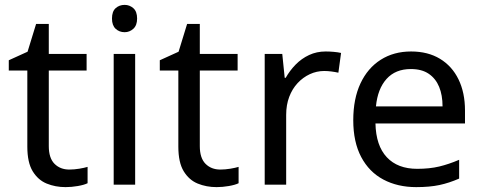

<svg xmlns="http://www.w3.org/2000/svg" viewBox="-20 -757 1977 787"><path d="M264 -62Q284 -62 305 -65.5Q326 -69 339 -73V-6Q325 1 299 5.5Q273 10 249 10Q207 10 171.5 -4.5Q136 -19 114 -55Q92 -91 92 -156V-468H16V-510L93 -545L128 -659H180V-536H335V-468H180V-158Q180 -109 203.5 -85.5Q227 -62 264 -62Z M534 -536V0H446V-536ZM491 -737Q511 -737 526.5 -723.5Q542 -710 542 -681Q542 -653 526.5 -639Q511 -625 491 -625Q469 -625 454 -639Q439 -653 439 -681Q439 -710 454 -723.5Q469 -737 491 -737Z M883 -62Q903 -62 924 -65.5Q945 -69 958 -73V-6Q944 1 918 5.5Q892 10 868 10Q826 10 790.5 -4.5Q755 -19 733 -55Q711 -91 711 -156V-468H635V-510L712 -545L747 -659H799V-536H954V-468H799V-158Q799 -109 822.5 -85.5Q846 -62 883 -62Z M1315 -546Q1330 -546 1347.5 -544.5Q1365 -543 1378 -540L1367 -459Q1354 -462 1338.5 -464Q1323 -466 1309 -466Q1278 -466 1250 -453Q1222 -440 1200 -416.5Q1178 -393 1165.5 -360Q1153 -327 1153 -286V0H1065V-536H1137L1147 -438H1151Q1168 -468 1192 -492.5Q1216 -517 1247 -531.5Q1278 -546 1315 -546Z M1665 -546Q1734 -546 1783.5 -516Q1833 -486 1859.5 -431.5Q1886 -377 1886 -304V-251H1519Q1521 -160 1565.5 -112.5Q1610 -65 1690 -65Q1741 -65 1780.5 -74.5Q1820 -84 1862 -102V-25Q1821 -7 1781 1.5Q1741 10 1686 10Q1610 10 1551.5 -21Q1493 -52 1460.5 -113.5Q1428 -175 1428 -264Q1428 -352 1457.5 -415Q1487 -478 1540.5 -512Q1594 -546 1665 -546ZM1664 -474Q1601 -474 1564.5 -433.5Q1528 -393 1521 -321H1794Q1794 -367 1780 -401Q1766 -435 1737.5 -454.5Q1709 -474 1664 -474Z"/></svg>

Font: Noto Sans Tamil
Style: Regular
Weight: 400
Designer: Jelle Bosma - Monotype Design Team
Foundry: Monotype Imaging Inc.
Version: Version 2.003